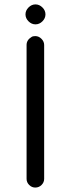

<svg xmlns="http://www.w3.org/2000/svg" viewBox="-20 -844 318 864"><path d="M108.4 -748Q122.1 -734.4 139.6 -734.4Q157.2 -734.4 170.9 -748Q184.6 -761.7 184.6 -779.3Q184.6 -796.9 170.9 -810.5Q157.2 -824.2 139.6 -824.2Q122.1 -824.2 108.4 -810.5Q94.7 -796.9 94.7 -779.3Q94.7 -761.7 108.4 -748ZM178.7 -39.1V-641.6Q178.7 -657.2 166.5 -669.4Q154.3 -681.6 138.7 -681.6Q127.9 -681.6 122.1 -677.7Q99.6 -664.1 99.6 -641.6V-39.1Q99.6 -23.4 111.3 -11.7Q123 0 138.7 0Q155.3 0 167 -11.7Q178.7 -23.4 178.7 -39.1Z"/></svg>

Font: FakePearl
Style: Light
Weight: 350
Version: Version 1.2